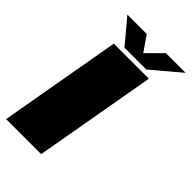

<svg xmlns="http://www.w3.org/2000/svg" viewBox="-240 -805 879 879"><g transform="rotate(45 199.0 -365.5)"><path d="M-17 0H210L314.5 -593H87.5ZM135 -614.5H276.5L414.5 -731H287L213.5 -657.5L163 -731H37.5Z"/></g></svg>

Font: Anybody Black
Style: Italic
Weight: 900
Italic angle: -10°
Designer: Tyler Finck
Foundry: Etcetera Type Company
Version: Version 1.113;gftools[0.9.25]